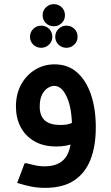

<svg xmlns="http://www.w3.org/2000/svg" viewBox="-20 -708 535 928"><path d="M252 0Q189 0 145 -26Q101 -52 79 -95.5Q57 -139 57 -193Q57 -253 82 -299Q107 -345 149.5 -371Q192 -397 244 -397Q308 -397 352 -358.5Q396 -320 419.5 -251.5Q443 -183 443 -92H328Q328 -183 303.5 -238Q279 -293 242 -293Q227 -293 210.5 -282.5Q194 -272 183 -250Q172 -228 172 -193Q172 -149 196 -126.5Q220 -104 273 -104Q303 -104 322 -111.5Q341 -119 355 -134L402 -62Q378 -33 340.5 -16.5Q303 0 252 0ZM198 200Q164 200 132 194Q100 188 63 176L99 81H109Q138 89 157 92.5Q176 96 195 96Q265 96 296.5 54Q328 12 328 -92H443Q443 -1 417 64.5Q391 130 337 165Q283 200 198 200ZM179 -477Q156 -477 140.5 -492.5Q125 -508 125 -530Q125 -553 141 -568.5Q157 -584 179 -584Q202 -584 217.5 -568.5Q233 -553 233 -530Q233 -508 217 -492.5Q201 -477 179 -477ZM301 -477Q278 -477 262.5 -492.5Q247 -508 247 -530Q247 -553 263 -568.5Q279 -584 301 -584Q324 -584 339.5 -568.5Q355 -553 355 -530Q355 -508 339 -492.5Q323 -477 301 -477ZM240 -581Q217 -581 201.5 -596.5Q186 -612 186 -634Q186 -657 202 -672.5Q218 -688 240 -688Q263 -688 278.5 -672.5Q294 -657 294 -634Q294 -612 278 -596.5Q262 -581 240 -581Z"/></svg>

Font: Fustat
Style: Bold
Weight: 700
Designer: Mohamed Gaber, Khaled Hosny, Laura Garcia Mut
Foundry: Kief Type Foundry, Alif Type Foundry, Hard Type Foundry
Version: Version 1.007